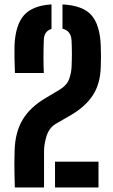

<svg xmlns="http://www.w3.org/2000/svg" viewBox="-20 -828 497 848"><path d="M45.5 0Q44.5 -36 44 -61Q43.5 -86 43.5 -108.8Q43.5 -131.5 44.5 -161Q46.5 -245 81 -301Q115.5 -357 184 -396.5L245 -433Q276.5 -452.5 285.8 -480Q295 -507.5 296 -530.5Q299 -590 296 -650Q293.5 -692 256 -701.5V-808.5Q345.5 -804 383.5 -761.2Q421.5 -718.5 425 -626.5Q426 -605 426 -579.2Q426 -553.5 425 -530.5Q422.5 -457 390.2 -407.5Q358 -358 294.5 -320.5L224.5 -280Q196 -261.5 185.2 -226Q174.5 -190.5 174.5 -161V0ZM46 -505.5Q44.5 -535.5 44 -569Q43.5 -602.5 44 -626.5Q48 -718 86 -760.8Q124 -803.5 207.5 -808.5V-700Q174 -690.5 173.5 -650Q170.5 -576.5 173.5 -505.5ZM223 0V-114H415V0Z"/></svg>

Font: Big Shoulders Stencil Display ExtraBold
Style: Regular
Weight: 800
Designer: Patric King
Foundry: XO Type Co
Version: Version 1.000